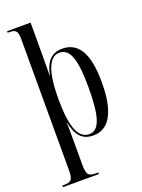

<svg xmlns="http://www.w3.org/2000/svg" viewBox="-182 -840 856 1159"><g transform="rotate(-20 246.0 -260.0)"><path d="M13 240H244V230H232C181 230 169 219 169 153V27C169 -21 169 -85 168 -119H169C186 -32 222 10 294 10C391 10 450 -78 450 -274C450 -465 395 -547 293 -547C224 -547 185 -503 170 -421H168C169 -487 169 -527 169 -570V-760H18V-750H21C68 -750 82 -744 82 -681V153C82 219 71 230 18 230H13ZM273 -6C197 -6 169 -102 169 -271C169 -439 202 -530 269 -530C335 -530 364 -459 364 -273C364 -90 339 -6 273 -6Z"/></g></svg>

Font: Noto Serif Display ExtraCondensed
Style: Regular
Weight: 400
Width: 2
Designer: Monotype Design Team
Foundry: Monotype Imaging Inc.
Version: Version 2.009